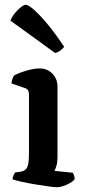

<svg xmlns="http://www.w3.org/2000/svg" viewBox="-20 -788 357 808"><path d="M219 0Q210 0 184.5 -3.5Q159 -7 128.5 -12Q98 -17 71.5 -23Q45 -29 33 -33Q33 -41 36.5 -49Q40 -57 43 -62L70 -66Q80 -68 87.5 -74.5Q95 -81 98.5 -97Q102 -113 102 -146V-391Q102 -400 98.5 -407Q95 -414 86 -417L28 -437Q30 -449 33 -458Q36 -467 41 -472Q59 -481 90.5 -490.5Q122 -500 147 -500Q179 -500 200.5 -478Q222 -456 222 -423V-126Q222 -106 217.5 -90.5Q213 -75 209 -69L287 -61Q289 -57 291.5 -50Q294 -43 294 -34Q289 -26 275 -18Q261 -10 246 -5Q231 0 219 0ZM212 -565 24 -701Q30 -717 42 -732Q54 -747 67.5 -757.5Q81 -768 89 -768Q99 -768 124 -746Q149 -724 182 -684Q215 -644 250 -591Q246 -585 235.5 -576.5Q225 -568 212 -565Z"/></svg>

Font: Texturina Medium 12pt SemiBold
Style: Regular
Weight: 600
Version: Version 1.002